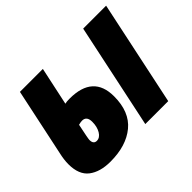

<svg xmlns="http://www.w3.org/2000/svg" viewBox="-124 -748 953 953"><g transform="rotate(-45 352.5 -271.5)"><path d="M16 -129Q16 -160 25 -199L100 -553H261L218 -352Q228 -355 251 -355Q415 -355 415 -207Q415 -98 349.5 -44Q284 10 173 10Q101 10 58.5 -22.5Q16 -55 16 -129ZM544 -553H705L588 0H427ZM249 -194Q249 -234 217 -234Q208 -234 192 -230Q175 -150 175 -140Q175 -111 198 -111Q220 -111 234.5 -135Q249 -159 249 -194Z"/></g></svg>

Font: Noto Sans UI CondBlack
Style: Italic
Weight: 900
Width: 3
Italic angle: -12°
Designer: Monotype Design Team
Foundry: Monotype Imaging Inc.
Version: Version 1.001